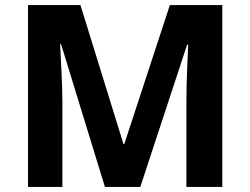

<svg xmlns="http://www.w3.org/2000/svg" viewBox="-20 -734 983 754"><path d="M392 0H531L715 -559H719C717 -519 712 -405 712 -338V0H853V-714H647L468 -168H465L296 -714H90V0H225V-332C225 -405 218 -520 216 -560H220Z"/></svg>

Font: Noto Sans Arabic UI
Style: Bold
Weight: 700
Designer: Monotype Design Team, Nadine Chahine and Nizar Qandah
Foundry: Monotype Imaging Inc.
Version: Version 2.010